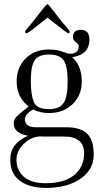

<svg xmlns="http://www.w3.org/2000/svg" viewBox="-20 -669 477 934"><path d="M318.8 -515.1Q318.8 -506.8 314 -506.8Q310.5 -506.8 293 -519L210.9 -583L129.9 -519Q112.3 -506.8 107.9 -506.8Q102.1 -506.8 102.1 -515.1Q102.1 -517.6 107.9 -524.9Q117.2 -537.1 134.8 -557.1Q141.6 -565.9 181.2 -616.2Q206.5 -648.9 210.9 -648.9Q214.8 -648.9 240.2 -616.2Q271 -574.2 286.1 -557.1Q292.5 -549.8 298.8 -542.5Q305.2 -535.2 308.8 -530.8Q312.5 -526.4 314 -524.9Q318.8 -516.6 318.8 -515.1ZM377.9 -272Q377.9 -207 334 -163.1Q288.6 -119.1 217.8 -119.1Q176.3 -119.1 141.1 -136.2Q101.1 -113.8 101.1 -88.9Q101.1 -49.8 155.8 -49.8H304.2Q370.1 -49.8 402.8 -20Q436 11.7 436 84Q436 155.8 372.1 200.2Q307.1 245.1 206.1 245.1Q121.6 245.1 76.2 210Q29.8 175.3 29.8 106.9Q29.8 28.8 116.2 -8.8Q46.9 -20.5 46.9 -68.8Q46.9 -86.4 58.1 -99.1Q68.4 -110.8 94.2 -130.9L119.1 -150.9Q61 -196.8 61 -272.9Q61 -340.8 105 -384.8Q148.4 -428.2 217.8 -428.2Q291 -428.2 335 -387.2Q377.9 -345.7 377.9 -272ZM219.2 -138.2Q270.5 -138.2 290 -168.9Q309.1 -197.8 309.1 -272.9Q309.1 -346.2 290 -375Q270 -403.8 219.2 -403.8Q168 -403.8 148.9 -376Q129.9 -348.6 129.9 -273.9Q129.9 -210.9 144 -173.8Q157.2 -138.2 219.2 -138.2ZM189 -4.9Q139.2 -9.3 100.1 26.9Q60.1 62.5 60.1 107.9Q60.1 159.2 96.2 190.9Q131.8 222.2 201.2 222.2Q292 222.2 340.8 183.1Q389.2 142.6 389.2 77.1Q389.2 35.6 365.2 16.1Q341.3 -4.9 289.1 -4.9ZM362.8 -444.8Q362.8 -454.6 349.1 -463.9Q335 -473.1 335 -487.8Q335 -523.9 373 -523.9Q415 -523.9 415 -477.1Q415 -400.4 325.2 -390.1L292 -415Q321.3 -402.3 342.8 -411.1Q362.8 -419.9 362.8 -444.8Z"/></svg>

Font: Unna Light
Style: Regular
Weight: 300
Designer: Jorge de Buen Unna
Foundry: Omnibus-Type
Version: Version 2.007;PS 002.007;hotconv 1.0.88;makeotf.lib2.5.64775